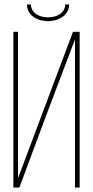

<svg xmlns="http://www.w3.org/2000/svg" viewBox="-20 -843 418 863"><path d="M273 -823H291Q290 -789 262.5 -768.5Q235 -748 196 -748Q157 -748 129.5 -768Q102 -788 101 -823H119Q120 -795 142 -780Q164 -765 196 -765Q228 -765 250 -780Q272 -795 273 -823ZM317 -666 197 -349 67 0H40V-700H61V-42L308 -700H338V0H317Z"/></svg>

Font: Bebas Neue Light
Style: Regular
Weight: 300
Designer: Ryoichi Tsunekawa
Foundry: Ryoichi Tsunekawa
Version: Version 1.003;PS 001.003;hotconv 1.0.70;makeotf.lib2.5.58329